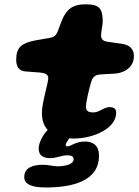

<svg xmlns="http://www.w3.org/2000/svg" viewBox="-20 -616 632 871"><path d="M186.5 234.5C311.5 234.5 429 204.5 429 90.5C429 43 401.5 26 365.5 26C322.5 26 301 48 286 48C280.5 48 278 45.5 278 41.5C278 35 285.5 24 294 11.5C300.5 12 308 12.5 315.5 12.5C400.5 12.5 507 -31.5 507 -104.5C507 -121.5 498 -130 477 -130C449 -130 433.5 -106 402.5 -106C379 -106 370 -114 370 -132C370 -154 384.5 -214.5 394 -245.5C402 -271 417 -276.5 431.5 -278C450 -280 480 -280 511 -283C549 -289 587.5 -313 587.5 -362.5C587.5 -396 564.5 -412.5 535 -417C512.5 -420 490 -423.5 465.5 -427C447 -429.5 437.5 -440 438.5 -458C439 -472.5 446 -504.5 446 -517C446 -577.5 431 -596.5 369 -596.5C317.5 -596.5 291 -581 269.5 -542.5C260.5 -525 251.5 -500 243.5 -477.5C235 -455.5 225 -447.5 209.5 -445C190.5 -442 166.5 -436.5 136.5 -432C80 -420 53.5 -403 53.5 -345C53.5 -313.5 66.5 -294.5 94.5 -292C115 -290 142 -288.5 160.5 -287C181 -285 199 -280.5 199 -261.5C199 -240 170 -148.5 170 -104.5C170 -70 179.5 -44.5 196.5 -26.5C195.5 -25.5 194.5 -24.5 194 -24C174.5 -4 155.5 31 155.5 58.5C155.5 91 179 101.5 208.5 101.5C235.5 101.5 259.5 88.5 286 88.5C303.5 88.5 314 94 314 106C314 131.5 270.5 138.5 241 138.5C224.5 138.5 199 131.5 175.5 131.5C132 131.5 90 142.5 90 187.5C90 222 129 234.5 186.5 234.5Z"/></svg>

Font: Gluten
Style: Bold Italic
Weight: 700
Italic angle: -13°
Designer: Tyler Finck
Foundry: Etcetera Type Company
Version: Version 0.920